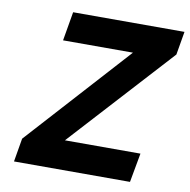

<svg xmlns="http://www.w3.org/2000/svg" viewBox="-79 -777 844 855"><g transform="rotate(10 343.5 -350.0)"><path d="M39.5 0 57.5 -106 477 -569H161L183.5 -700H687L669 -594.5L246.5 -132H588L564 0Z"/></g></svg>

Font: Overpass ExtraBold
Style: Italic
Weight: 800
Italic angle: -10°
Designer: Delve Withrington, Dave Bailey, Thomas Jockin
Foundry: Delve Fonts LLC
Version: Version 4.000